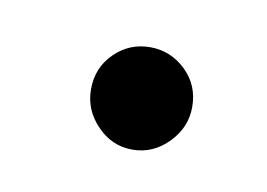

<svg xmlns="http://www.w3.org/2000/svg" viewBox="-29 -482 217 156"><g transform="rotate(10 79.0 -404.0)"><path d="M86 -361Q69 -361 56.8 -373.8Q44.5 -386.5 44.5 -403.5Q44.5 -421.5 56.8 -433.5Q69 -445.5 86 -445.5Q103 -445.5 115.5 -433.5Q128 -421.5 128 -403.5Q128 -386.5 115.5 -373.8Q103 -361 86 -361Z"/></g></svg>

Font: Imbue 50pt ExtraLight
Style: Regular
Weight: 200
Designer: Tyler Finck
Foundry: Etcetera Type Company
Version: Version 1.102; ttfautohint (v1.8.3)